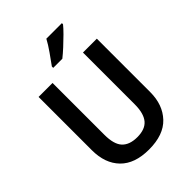

<svg xmlns="http://www.w3.org/2000/svg" viewBox="-264 -1066 1205 1205"><g transform="rotate(-45 338.0 -464.0)"><path d="M596 -240Q596 -128 531 -59Q466 10 336 10Q210 10 144.5 -57Q79 -124 79 -241V-714H203V-254Q203 -169 237 -133Q271 -97 339 -97Q409 -97 441 -135.5Q473 -174 473 -255V-714H596ZM510 -928Q495 -909 467 -881Q439 -853 408.5 -825Q378 -797 354 -778H273V-790Q297 -823 325.5 -863.5Q354 -904 372 -938H510Z"/></g></svg>

Font: Noto Sans Tamil SemiCondensed SemiBold
Style: Regular
Weight: 600
Width: 4
Designer: Jelle Bosma - Monotype Design Team
Foundry: Monotype Imaging Inc.
Version: Version 2.004; ttfautohint (v1.8.4.7-5d5b)